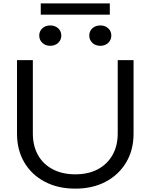

<svg xmlns="http://www.w3.org/2000/svg" viewBox="-20 -1107 893 1140"><path d="M175 -315Q175 -241 205.5 -186.5Q236 -132 293 -102Q350 -72 427 -72Q505 -72 561 -102Q617 -132 648 -186.5Q679 -241 679 -315V-750H773V-313Q773 -216 729 -142.5Q685 -69 607.5 -28Q530 13 427 13Q324 13 246 -28Q168 -69 124.5 -142.5Q81 -216 81 -313V-750H175ZM278 -835Q250 -835 231.5 -852.5Q213 -870 213 -896Q213 -922 231.5 -939Q250 -956 278 -956Q307 -956 325.5 -939Q344 -922 344 -896Q344 -870 325.5 -852.5Q307 -835 278 -835ZM576 -835Q547 -835 528.5 -852.5Q510 -870 510 -896Q510 -922 528.5 -939Q547 -956 576 -956Q604 -956 622.5 -939Q641 -922 641 -896Q641 -870 622.5 -852.5Q604 -835 576 -835ZM222 -1020V-1087H632V-1020Z"/></svg>

Font: Unbounded Light
Style: Regular
Weight: 300
Designer: Luke Prowse, Jean-Baptiste Morizot, Fátima Lázaro, Florian Runge
Foundry: NaN
Version: Version 1.700